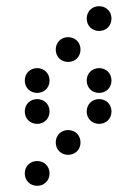

<svg xmlns="http://www.w3.org/2000/svg" viewBox="-20 -510 440 620"><path d="M300 -410C323 -410 340 -427 340 -450C340 -473 323 -490 300 -490C277 -490 260 -473 260 -450C260 -427 277 -410 300 -410ZM200 -310C223 -310 240 -327 240 -350C240 -373 223 -390 200 -390C177 -390 160 -373 160 -350C160 -327 177 -310 200 -310ZM100 -210C123 -210 140 -227 140 -250C140 -273 123 -290 100 -290C77 -290 60 -273 60 -250C60 -227 77 -210 100 -210ZM300 -210C323 -210 340 -227 340 -250C340 -273 323 -290 300 -290C277 -290 260 -273 260 -250C260 -227 277 -210 300 -210ZM100 -110C123 -110 140 -127 140 -150C140 -173 123 -190 100 -190C77 -190 60 -173 60 -150C60 -127 77 -110 100 -110ZM300 -110C323 -110 340 -127 340 -150C340 -173 323 -190 300 -190C277 -190 260 -173 260 -150C260 -127 277 -110 300 -110ZM200 -10C223 -10 240 -27 240 -50C240 -73 223 -90 200 -90C177 -90 160 -73 160 -50C160 -27 177 -10 200 -10ZM100 90C123 90 140 73 140 50C140 27 123 10 100 10C77 10 60 27 60 50C60 73 77 90 100 90Z"/></svg>

Font: TINY 5x3 80
Style: Regular
Weight: 200
Designer: Jack Halten Fahnestock
Foundry: Velvetyne Type Foundry
Version: Version 1.002;hotconv 1.0.109;makeotfexe 2.5.65596